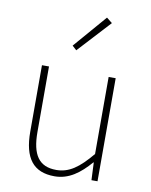

<svg xmlns="http://www.w3.org/2000/svg" viewBox="-91 -887 759 967"><g transform="rotate(10 288.5 -403.5)"><path d="M255 13C328 13 383 -29 436 -90H438L442 0H473V-527H437V-133C372 -55 323 -20 258 -20C169 -20 132 -76 132 -192V-527H96V-188C96 -51 147 13 255 13ZM253 -631 406 -797 377 -820 231 -651Z"/></g></svg>

Font: Noto Sans Japanese Thin
Style: Regular
Weight: 100
Designer: Ryoko NISHIZUKA (kana & ideographs); Paul D. Hunt (Latin, Greek & Cyrillic); Wenlong ZHANG (bopomofo); Sandoll Communica
Foundry: Adobe Systems Incorporated
Version: Version 1.000;PS 1;hotconv 1.0.78;makeotf.lib2.5.61930